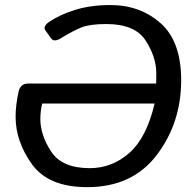

<svg xmlns="http://www.w3.org/2000/svg" viewBox="-20 -735 755 769"><path d="M42.5 -267.1Q42.5 -314.9 54.7 -368.7Q62 -399.4 90.8 -400.4H605.5Q606 -420.9 606 -440.9Q606 -506.8 563.2 -572.8Q520.5 -638.7 406.2 -638.7Q340.8 -638.7 307.6 -625.7Q274.4 -612.8 223.1 -581.5Q196.3 -564.9 184.6 -581.5L162.1 -612.8Q150.4 -629.4 177.7 -647.9Q218.3 -675.8 280.5 -695.3Q342.8 -714.8 422.4 -714.8Q540.5 -714.8 623 -642.3Q705.6 -569.8 705.6 -413.6Q705.6 -242.7 607.7 -114Q509.8 14.6 329.6 14.6Q174.3 14.6 108.4 -76.7Q42.5 -168 42.5 -267.1ZM141.6 -258.8Q141.6 -193.8 185.1 -127.7Q228.5 -61.5 339.4 -61.5Q429.2 -61.5 498.5 -123Q567.9 -184.6 599.1 -320.3H148.9Q141.6 -288.6 141.6 -258.8Z"/></svg>

Font: Istok Web
Style: BoldItalic
Weight: 700
Italic angle: -13°
Designer: Andrey V. Panov
Foundry: Andrey V. Panov
Version: Version 1.0.2g